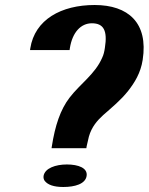

<svg xmlns="http://www.w3.org/2000/svg" viewBox="-20 -741 594 767"><path d="M100 -541H258L259 -548C269 -612 303 -648 347 -648C394 -648 410 -619 399 -550C397 -536 394 -522 388 -510C360 -445 300 -406 258 -351C221 -303 200 -239 187 -156L186 -149H325L326 -156C329 -170 332 -183 335 -195C346 -234 368 -259 392 -281C427 -312 462 -340 492 -378C517 -410 542 -449 550 -502C573 -650 492 -721 358 -721C225 -721 119 -663 101 -548ZM154 -38C153 -30 155 -23 159 -18C171 -3 194 6 233 6C279 6 321 -6 326 -38C331 -70 293 -84 247 -84C202 -84 159 -69 154 -38Z"/></svg>

Font: Aerodynamic
Style: BdObl
Weight: 500
Designer: Google
Version: Version 2.000980; 2014